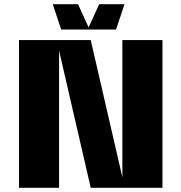

<svg xmlns="http://www.w3.org/2000/svg" viewBox="-20 -890 860 910"><path d="M560 -700H750V0H410L260 -650V0H70V-700H410L560 -50ZM570 -870 530 -750H270L230 -870H350L400 -760L450 -870Z"/></svg>

Font: Fivo Sans Modern Heavy
Style: Regular
Weight: 900
Designer: Alexander Slobzheninov
Foundry: Alexander Slobzheninov
Version: 1.0